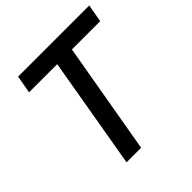

<svg xmlns="http://www.w3.org/2000/svg" viewBox="-187 -839 979 979"><g transform="rotate(-45 302.0 -350.0)"><path d="M173 0H278L383 -604H587L604 -700H91L74 -604H277Z"/></g></svg>

Font: Fixel Display 20240404 Medium
Style: Italic
Weight: 500
Italic angle: -10°
Designer: AlfaBravo + MacPaw
Foundry: Kyrylo Tkachov, Marchela Mozhyna, Serhii Makarenko, Maria Weinstein, Zakhar Kryvoshyya
Version: Version 1.211;Glyphs 3.2 (3225)